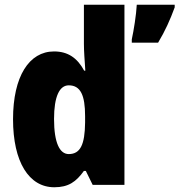

<svg xmlns="http://www.w3.org/2000/svg" viewBox="-20 -846 757 810"><path d="M209 -56C269 -56 301 -79 334 -125H342L371 -66H505V-826H334V-661C334 -632 337 -591 340 -548H335C306 -602 266 -629 208 -629C103 -629 35 -524 35 -343C35 -163 102 -56 209 -56ZM717 -815V-826H557C555 -785 544 -716 536 -680V-666H647C677 -716 698 -763 717 -815ZM270 -196C232 -196 208 -243 208 -344C208 -439 231 -486 270 -486C320 -486 339 -444 339 -356V-329C338 -236 319 -196 270 -196Z"/></svg>

Font: Noto Sans Malayalam UI Condensed Black
Style: Regular
Weight: 900
Width: 3
Designer: Jelle Bosma - Monotype Design Team
Foundry: Monotype Imaging Inc.
Version: Version 2.104